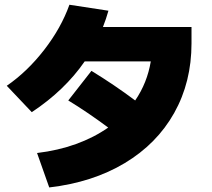

<svg xmlns="http://www.w3.org/2000/svg" viewBox="-20 -780 904 817"><path d="M440.4 -237.3Q350.1 -304.2 270.5 -352.5L369.1 -478.5Q467.3 -418.5 555.2 -352.5Q606.4 -427.2 621.6 -518.6H340.3Q255.4 -395.5 115.2 -302.7L8.8 -415Q96.2 -475.1 168.2 -568.1Q240.2 -661.1 275.4 -759.8L441.4 -734.4Q431.6 -699.2 418 -665H794.9V-595.7Q794.9 -430.7 721.2 -299.3Q647.5 -168 510.7 -85.9Q374 -3.9 189.5 17.6L137.7 -128.9Q227.1 -139.6 303.5 -167.2Q379.9 -194.8 440.4 -237.3Z"/></svg>

Font: Pretendard GOV Black
Style: Regular
Weight: 900
Designer: Base glyphs from Inter by Rasmus Andersson; Hangeul glyphs from Noto Sans CJK(Source Han Sans) by Jang Soo-young and Kan
Foundry: Kil Hyung-jin
Version: Version 1.309